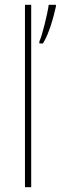

<svg xmlns="http://www.w3.org/2000/svg" viewBox="-20 -780 253 800"><path d="M110 0V-760H84V0ZM213 -753V-760H183C178 -723 156 -632 144 -607V-599H159C184 -639 203 -707 213 -753Z"/></svg>

Font: Noto Sans Devanagari SemiCondensed Thin
Style: Regular
Weight: 100
Width: 4
Designer: Jelle Bosma - Monotype Design Team
Foundry: Monotype Imaging Inc.
Version: Version 2.004